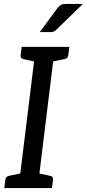

<svg xmlns="http://www.w3.org/2000/svg" viewBox="-20 -955 441 975"><path d="M74 0 162 -717H259L171 0ZM2 0 7 -41Q8 -50 12.5 -55Q17 -60 25 -62L102 -78L104 0ZM142 0 162 -78 235 -62Q244 -60 247 -55Q250 -50 249 -41L244 0ZM192 -717 171 -639 98 -655Q90 -657 87 -662Q84 -667 85 -676L90 -717ZM332 -717 327 -676Q326 -667 321.5 -662Q317 -657 308 -655L231 -639L230 -717ZM314 -935H401L268 -806Q260 -798 253.5 -795Q247 -792 235 -792H182L271 -913Q279 -924 288.5 -929.5Q298 -935 314 -935Z"/></svg>

Font: Aleo
Style: Italic
Weight: 400
Italic angle: -7°
Designer: Alessio Laiso
Foundry: Alessio Laiso
Version: Version 2.001;gftools[0.9.29]